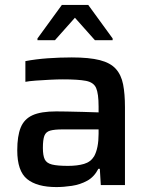

<svg xmlns="http://www.w3.org/2000/svg" viewBox="-20 -751 606 779"><path d="M209 8Q130 8 90 -24.5Q50 -57 50 -141Q50 -199 64 -233.5Q78 -268 112 -283.5Q146 -299 208 -299Q221 -299 251 -298.5Q281 -298 316.5 -297Q352 -296 380 -295V-319Q380 -371 370 -394Q360 -417 328.5 -423Q297 -429 235 -429Q213 -429 183 -427.5Q153 -426 125.5 -424Q98 -422 83 -419V-503Q125 -511 173.5 -514.5Q222 -518 271 -518Q342 -518 385 -507Q428 -496 450 -471.5Q472 -447 479.5 -408.5Q487 -370 487 -316V0H389L385 -66H379Q362 -33 333.5 -17.5Q305 -2 271.5 3Q238 8 209 8ZM256 -78Q294 -78 321 -86Q348 -94 362 -117Q380 -150 380 -208V-226H234Q201 -226 183.5 -221Q166 -216 160 -200Q154 -184 154 -151Q154 -120 161.5 -104.5Q169 -89 191 -83.5Q213 -78 256 -78ZM132 -588V-595L231 -731H338L437 -595V-588H365L284 -679L203 -588Z"/></svg>

Font: Saira Medium
Style: Regular
Weight: 500
Designer: Hector Gatti with collaboration of the Omnibus-Type team
Foundry: Omnibus-Type
Version: Version 1.100; ttfautohint (v1.8.3)